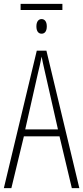

<svg xmlns="http://www.w3.org/2000/svg" viewBox="-20 -977 432 997"><path d="M304 -957H87V-925H304ZM196 -878C181 -878 169 -866 169 -840C169 -813 181 -802 196 -802C211 -802 223 -813 223 -840C223 -866 211 -878 196 -878ZM353 0H392L221 -714H171L0 0H39L104 -269H289ZM215 -596 281 -305H111L177 -597C185 -631 191 -654 196 -683C202 -654 207 -630 215 -596Z"/></svg>

Font: Noto Sans ExtraCondensed ExtraLight
Style: Regular
Weight: 200
Width: 2
Designer: Monotype Design Team
Foundry: Monotype Imaging Inc.
Version: Version 2.013